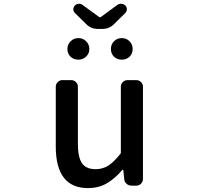

<svg xmlns="http://www.w3.org/2000/svg" viewBox="-20 -967 1040 1000"><path d="M438.5 12.7Q270.5 12.7 270.5 -204.1V-515.6Q270.5 -529.3 280.8 -539.6Q291 -549.8 304.7 -549.8H350.6Q365.2 -549.8 375.5 -539.6Q385.7 -529.3 385.7 -515.6V-217.8Q385.7 -147.5 407.2 -116.7Q428.7 -85.9 477.5 -85.9Q514.6 -85.9 543.5 -104Q572.3 -122.1 606.4 -165Q609.4 -168 609.4 -172.9V-515.6Q609.4 -529.3 619.6 -539.6Q629.9 -549.8 644.5 -549.8H689.5Q704.1 -549.8 714.4 -539.6Q724.6 -529.3 724.6 -515.6V-35.2Q724.6 -20.5 714.4 -10.3Q704.1 0 689.5 0H665Q650.4 0 639.2 -9.8Q627.9 -19.5 627 -34.2L622.1 -81.1Q621.1 -83 619.6 -83Q618.2 -83 617.2 -82Q577.1 -35.2 534.7 -11.2Q492.2 12.7 438.5 12.7ZM370.1 -938.5Q377.9 -946.3 389.6 -947.3Q391.6 -947.3 392.6 -947.3Q403.3 -947.3 411.1 -940.4L496.1 -878.9Q498 -877 501 -877Q503.9 -877 505.9 -878.9L589.8 -940.4Q598.6 -947.3 609.4 -947.3Q610.4 -947.3 611.3 -947.3Q624 -946.3 632.8 -938.5Q640.6 -930.7 640.6 -918.9Q640.6 -907.2 632.8 -899.4L573.2 -840.8Q548.8 -816.4 513.7 -816.4H489.3Q454.1 -816.4 429.7 -840.8L370.1 -899.4Q361.3 -908.2 361.8 -918.9Q362.3 -929.7 370.1 -938.5ZM388.7 -656.2Q363.3 -656.2 347.2 -671.9Q331.1 -687.5 331.1 -711.9Q331.1 -735.4 347.7 -752Q364.3 -768.6 388.7 -768.6Q412.1 -768.6 428.7 -752Q445.3 -735.4 445.3 -711.9Q445.3 -688.5 428.7 -672.4Q412.1 -656.2 388.7 -656.2ZM557.6 -711.9Q557.6 -735.4 573.7 -752Q589.8 -768.6 614.3 -768.6Q638.7 -768.6 654.8 -752Q670.9 -735.4 670.9 -711.9Q670.9 -687.5 654.8 -671.9Q638.7 -656.2 614.3 -656.2Q589.8 -656.2 573.7 -671.9Q557.6 -687.5 557.6 -711.9Z"/></svg>

Font: Gen Jyuu Gothic L Monospace Medium
Style: Regular
Weight: 500
Designer: [Source Han Sans]
Ryoko NISHIZUKA  (kana & ideographs); Paul D. Hunt (Latin, Greek & Cyrillic); Wenlong ZHANG  (bopomofo
Version: Version 1.002.20150607